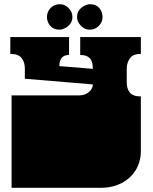

<svg xmlns="http://www.w3.org/2000/svg" viewBox="-20 -892 725 912"><path d="M35 0V-135Q35 -152 35 -156.5Q35 -161 35 -163Q35 -165 35 -171V-172Q35 -179 35 -180.5Q35 -182 35 -187.5Q35 -193 35 -209V-260Q35 -277 35 -281.5Q35 -286 35 -288Q35 -290 35 -296V-297Q35 -304 35 -305.5Q35 -307 35 -312.5Q35 -318 35 -334V-439H357Q384 -439 402.5 -455Q421 -471 421 -491L98 -518V-567Q98 -597 82.5 -616.5Q67 -636 29 -636V-716H308V-631Q262 -631 262 -578L421 -565Q421 -601 406 -616Q391 -631 361 -631V-716H649V-636Q612 -636 597 -615Q582 -594 582 -564V-500Q582 -470 597 -452Q612 -434 649 -434V-334Q649 -318 649 -312.5Q649 -307 649 -305.5Q649 -304 649 -297V-296Q649 -290 649 -288Q649 -286 649 -281.5Q649 -277 649 -260V-209Q649 -193 649 -187.5Q649 -182 649 -180.5Q649 -179 649 -172V-171Q649 -165 648.5 -158.5Q648 -152 647 -146Q646 -140 645 -135Q631 -73 580.5 -36.5Q530 0 460 0ZM406 -751Q382 -751 364 -770Q346 -789 346 -811Q346 -831 356.5 -844.5Q367 -858 381.5 -865Q396 -872 407 -872Q436 -872 451.5 -854Q467 -836 467 -811Q467 -787 449.5 -769Q432 -751 406 -751ZM263 -751Q235 -751 219 -769Q203 -787 203 -812Q203 -836 220.5 -854Q238 -872 264 -872Q288 -872 306 -853.5Q324 -835 324 -812Q324 -792 313.5 -778.5Q303 -765 288.5 -758Q274 -751 263 -751Z"/></svg>

Font: Danfo
Style: Regular
Weight: 400
Designer: Seyi Olusanya, David Udoh, Eyiyemi Adegbite, Mirko Velimirović
Version: Version 1.000